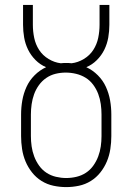

<svg xmlns="http://www.w3.org/2000/svg" viewBox="-20 -755 540 783"><path d="M250 8Q224 8 198 2.5Q172 -3 149.5 -17Q127 -31 110.5 -52Q94 -73 84 -97Q74 -121 70 -147.5Q66 -174 66 -200V-288Q66 -317 71 -345.5Q76 -374 88 -400.5Q100 -427 121 -448Q142 -469 168 -481Q144 -491 125 -510Q106 -529 94.5 -552.5Q83 -576 78.5 -602Q74 -628 74 -654V-735H114V-654Q114 -627 119.5 -600.5Q125 -574 139.5 -551.5Q154 -529 178 -514.5Q202 -500 228 -497Q234 -498 239.5 -498Q245 -498 250 -498Q255 -498 260.5 -498Q266 -498 272 -497Q298 -500 322 -514.5Q346 -529 360.5 -551.5Q375 -574 380.5 -600.5Q386 -627 386 -654V-735H426V-654Q426 -628 421.5 -602Q417 -576 405.5 -552.5Q394 -529 375 -510Q356 -491 332 -481Q358 -469 379 -448Q400 -427 412 -400.5Q424 -374 429 -345.5Q434 -317 434 -288V-200Q434 -174 430 -147.5Q426 -121 416 -97Q406 -73 389.5 -52Q373 -31 350.5 -17Q328 -3 302 2.5Q276 8 250 8ZM250 -29Q271 -29 292 -34Q313 -39 330.5 -50.5Q348 -62 360.5 -79.5Q373 -97 380.5 -117Q388 -137 391 -158Q394 -179 394 -200V-288Q394 -309 391 -330.5Q388 -352 380.5 -372Q373 -392 360 -409.5Q347 -427 329 -438Q311 -449 290 -454Q269 -459 248 -459Q227 -459 206.5 -454Q186 -449 168.5 -437Q151 -425 138.5 -407.5Q126 -390 119 -370.5Q112 -351 109 -330Q106 -309 106 -288V-200Q106 -179 109 -158Q112 -137 119.5 -117Q127 -97 139.5 -79.5Q152 -62 169.5 -50.5Q187 -39 208 -34Q229 -29 250 -29Z"/></svg>

Font: Iosevka Slab Extralight
Style: Regular
Weight: 200
Monospace: yes
Designer: Belleve Invis
Foundry: Belleve Invis
Version: Version 11.1.1; ttfautohint (v1.8.3)